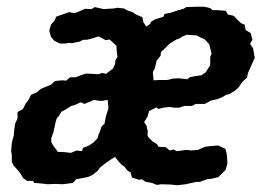

<svg xmlns="http://www.w3.org/2000/svg" viewBox="-20 -535 796 569"><path d="M165 11 145 10 121 11 105 9 81 7 78 1H60L49 -7L39 -23L34 -29L20 -45L15 -55V-76L13 -88L15 -110L18 -124L21 -133L22 -149L25 -169L32 -184V-203L48 -212L56 -228L65 -240L72 -254L90 -262L100 -271L109 -275L131 -284L143 -295L165 -297L176 -296L188 -306H204L228 -315L236 -317L272 -315L283 -319L294 -316L315 -332L321 -345L322 -356L328 -366L326 -383L325 -399L320 -404L305 -418L293 -416L284 -421L272 -427L253 -421L237 -417H226L217 -412L193 -407L187 -408L172 -406H158L141 -414L131 -426L126 -444L131 -462L141 -473L147 -486L165 -492L185 -499L201 -496L214 -501L232 -509L251 -508L261 -514L287 -508L301 -509L318 -510L328 -512L347 -510L358 -504L373 -499L383 -492L402 -484L405 -469L413 -457V-456L425 -464L427 -470L440 -478L464 -485L468 -494L485 -497L506 -504L524 -509L532 -514L560 -515H585L603 -511L610 -505H623L649 -503L655 -492L673 -488L682 -478L695 -466L705 -462L708 -446L723 -437L728 -417L721 -405L730 -392L732 -380L735 -364L723 -337L715 -319L712 -305L698 -292L687 -276L676 -266L659 -256L650 -254L639 -247L623 -241L605 -237L587 -227H560L549 -221H527L511 -216H495L484 -218L464 -216L449 -212L444 -217L422 -206L417 -189L407 -173L414 -163L418 -145L417 -135L420 -128L432 -116L445 -108L450 -100L471 -99L483 -89L494 -92L504 -87L534 -91L546 -89L567 -91L588 -100L603 -102L626 -104L648 -94L652 -79L654 -51L649 -32L627 -10L605 -5L594 -4L572 4H562L539 9L530 11L506 14L487 12L458 11L445 13L430 7L412 4L400 -4L393 -2L371 -9L367 -24L358 -29L349 -41L339 -48L327 -62L321 -70L308 -62L291 -50L276 -38L269 -28L253 -16L242 -11L229 -8L206 -4L196 7L182 9ZM435 -297 452 -298H474L481 -299L491 -302L509 -303L535 -300L542 -306L556 -309L577 -312L590 -321L603 -342V-366L607 -376L603 -392L600 -404L586 -419L576 -423L563 -430L533 -432L519 -426L514 -422L503 -418L483 -406L468 -391L457 -381L456 -370L444 -355L439 -332L433 -322ZM190 -82 207 -89 223 -87 226 -97 242 -103 255 -111 269 -125 272 -136 276 -145 281 -160 290 -169 293 -187 301 -213V-221L299 -239L282 -236L268 -237L259 -239L240 -231L230 -227L220 -232L199 -223L191 -221L172 -209L162 -204L154 -190L149 -186L145 -174L138 -142L132 -126V-114L138 -103L148 -90L151 -85L173 -84Z"/></svg>

Font: Winky Rough Medium
Style: Italic
Weight: 500
Italic angle: -8.97852°
Designer: Simon Atzbach
Foundry: typofactur
Version: Version 1.206; ttfautohint (v1.8.4.7-5d5b)